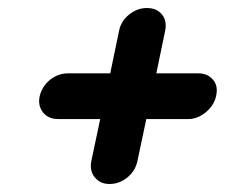

<svg xmlns="http://www.w3.org/2000/svg" viewBox="-20 -541 579 479"><path d="M323 -140Q318 -115 298 -98.5Q278 -82 253 -82Q230 -82 216.5 -98.5Q203 -115 208 -140L230 -244H125Q100 -244 87 -261Q74 -278 79 -301Q85 -326 105 -342Q125 -358 150 -358H255L277 -464Q282 -489 302.5 -505Q323 -521 346 -521Q371 -521 384 -505Q397 -489 392 -464L370 -358H475Q498 -358 511.5 -342Q525 -326 519 -301Q514 -278 493.5 -261Q473 -244 450 -244H345Z"/></svg>

Font: VDS
Style: Bold Italic
Weight: 700
Designer: artmaker
Foundry: artmaker
Version: Version 1.000 2009 initial release